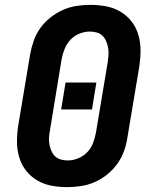

<svg xmlns="http://www.w3.org/2000/svg" viewBox="-20 -763 640 791"><path d="M257 8Q224 8 192 2Q160 -4 133 -20Q106 -36 87 -60.5Q68 -85 59 -115.5Q50 -146 50 -179Q50 -212 55 -245L104 -538Q109 -566 118.5 -594Q128 -622 145.5 -646.5Q163 -671 187.5 -690.5Q212 -710 239 -722Q266 -734 295 -738.5Q324 -743 352 -743Q385 -743 417 -737Q449 -731 476 -715Q503 -699 522 -674.5Q541 -650 550 -619.5Q559 -589 559 -556Q559 -523 554 -490L505 -197Q501 -169 491 -141Q481 -113 463.5 -88.5Q446 -64 422 -44.5Q398 -25 370.5 -13Q343 -1 314 3.5Q285 8 257 8ZM259 -102Q280 -102 301.5 -110.5Q323 -119 339 -135.5Q355 -152 363 -173Q371 -194 375 -215L424 -508Q426 -523 427 -537.5Q428 -552 425.5 -566Q423 -580 417.5 -593Q412 -606 402.5 -615.5Q393 -625 379 -629Q365 -633 350 -633Q329 -633 307.5 -624.5Q286 -616 270.5 -599.5Q255 -583 246.5 -562Q238 -541 234 -520L186 -227Q183 -212 182 -197.5Q181 -183 183.5 -169Q186 -155 191.5 -142Q197 -129 206.5 -119.5Q216 -110 230 -106Q244 -102 259 -102ZM232 -312 250 -423H377L359 -312Z"/></svg>

Font: Iosevka SS04 XBd Ex
Style: Italic
Weight: 800
Width: 7
Italic angle: -9°
Monospace: yes
Designer: Belleve Invis
Foundry: Belleve Invis
Version: Version 19.0.0; ttfautohint (v1.8.4)